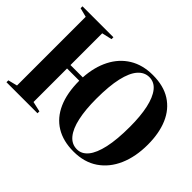

<svg xmlns="http://www.w3.org/2000/svg" viewBox="-146 -1034 1328 1328"><g transform="rotate(45 517.5 -370.5)"><path d="M680 11.5Q578 11.5 506.8 -32Q435.5 -75.5 398.5 -159.5Q361.5 -243.5 361.5 -363.5H242V-35.5L316.5 -18.5V0H13V-18.5L80.5 -35.5V-707.5L13.5 -724.5V-743H316V-724.5L242 -707.5V-397H362.5Q369 -503.5 410 -583.5Q451 -663.5 523 -707.5Q595 -751.5 694.5 -751.5Q799.5 -751.5 869.5 -706.8Q939.5 -662 974.8 -580Q1010 -498 1010 -386Q1010 -268 971 -178.5Q932 -89 858.5 -38.8Q785 11.5 680 11.5ZM685.5 -16Q731.5 -16 765 -56.5Q798.5 -97 816.8 -179.2Q835 -261.5 835 -386Q835 -490 818.5 -565.8Q802 -641.5 769.2 -682.8Q736.5 -724 687 -724Q639.5 -724 604.8 -684.5Q570 -645 551.5 -564Q533 -483 533 -358.5Q533 -252 549.8 -175.2Q566.5 -98.5 600.5 -57.2Q634.5 -16 685.5 -16Z"/></g></svg>

Font: Merriweather 144pt
Style: Bold
Weight: 700
Version: Version 2.100